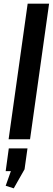

<svg xmlns="http://www.w3.org/2000/svg" viewBox="-20 -760 288 1048"><path d="M248 -740 144 0H27L131 -740ZM130 50 114 164 55 268 11 254 65 102 107 174H11L28 50Z"/></svg>

Font: Pathway Extreme Condensed SemiBold
Style: Italic
Weight: 600
Width: 3
Italic angle: -8°
Version: Version 1.001;gftools[0.9.26]